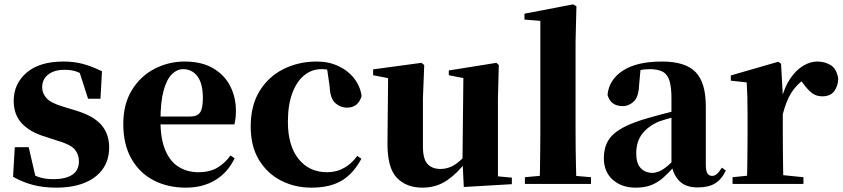

<svg xmlns="http://www.w3.org/2000/svg" viewBox="-20 -846 3877 883"><path d="M238 17Q180 17 132 4.5Q84 -8 40 -33L48 -169H112L146 -22L92 -29V-65Q126 -43 156 -32.5Q186 -22 225 -22Q282 -22 312.5 -42.5Q343 -63 343 -104Q343 -136 323.5 -159Q304 -182 244 -199L186 -218Q119 -238 81 -278Q43 -318 43 -382Q43 -461 102.5 -512Q162 -563 272 -563Q322 -563 363.5 -551.5Q405 -540 449 -518L442 -392H385L339 -535L387 -517V-487Q357 -507 334 -516Q311 -525 276 -525Q230 -525 202 -503.5Q174 -482 174 -444Q174 -417 194 -394.5Q214 -372 272 -355L331 -337Q410 -313 446 -271.5Q482 -230 482 -168Q482 -110 452.5 -68.5Q423 -27 368.5 -5Q314 17 238 17Z M835 17Q751 17 686 -17Q621 -51 584 -116.5Q547 -182 547 -275Q547 -368 587 -432.5Q627 -497 691.5 -530Q756 -563 829 -563Q907 -563 959.5 -532.5Q1012 -502 1038.5 -450.5Q1065 -399 1065 -335Q1065 -301 1058 -274H616V-310H853Q888 -310 900.5 -329.5Q913 -349 913 -395Q913 -462 888 -495Q863 -528 822 -528Q794 -528 770 -504Q746 -480 732 -428Q718 -376 718 -290Q718 -207 740.5 -154.5Q763 -102 802.5 -78Q842 -54 892 -54Q945 -54 980 -75Q1015 -96 1040 -131L1059 -118Q1028 -53 970.5 -18Q913 17 835 17Z M1412 17Q1336 17 1272.5 -15.5Q1209 -48 1171 -110.5Q1133 -173 1133 -264Q1133 -362 1174.5 -428.5Q1216 -495 1285 -529Q1354 -563 1437 -563Q1492 -563 1536.5 -542Q1581 -521 1609 -485Q1637 -449 1643 -404Q1627 -351 1576 -351Q1545 -351 1521.5 -372.5Q1498 -394 1496 -449L1482 -545L1559 -499Q1531 -514 1507.5 -521Q1484 -528 1458 -528Q1414 -528 1379 -499.5Q1344 -471 1324 -417Q1304 -363 1304 -286Q1304 -176 1353 -115Q1402 -54 1484 -54Q1528 -54 1563 -74Q1598 -94 1623 -129L1642 -116Q1605 -47 1551 -15Q1497 17 1412 17Z M1923 17Q1848 17 1804.5 -29Q1761 -75 1762 -189L1765 -505L1799 -480L1696 -500V-527L1918 -557L1931 -547L1925 -393V-174Q1925 -114 1946.5 -91.5Q1968 -69 2005 -69Q2046 -69 2081 -95Q2116 -121 2142 -160L2181 -103H2123Q2086 -51 2036.5 -17Q1987 17 1923 17ZM2113 14 2107 -107V-110L2111 -487L2044 -500V-522L2263 -557L2274 -547L2270 -393V-35L2334 -29V1Z M2394 0V-31L2503 -41H2582L2698 -31V0ZM2462 0Q2463 -37 2463.5 -77.5Q2464 -118 2464.5 -159Q2465 -200 2465 -238V-750L2392 -756V-783L2616 -826L2631 -817L2627 -656V-238Q2627 -200 2627.5 -159Q2628 -118 2629 -77.5Q2630 -37 2631 0Z M2903 17Q2839 17 2798 -19.5Q2757 -56 2757 -119Q2757 -165 2776.5 -198.5Q2796 -232 2843 -258Q2890 -284 2971 -306Q3009 -317 3060.5 -330Q3112 -343 3152 -353V-327Q3112 -317 3072.5 -306Q3033 -295 3010 -287Q2961 -266 2933.5 -230.5Q2906 -195 2906 -140Q2906 -95 2926.5 -73Q2947 -51 2981 -51Q2994 -51 3010.5 -57.5Q3027 -64 3049.5 -82.5Q3072 -101 3103 -136L3122 -80H3081Q3053 -49 3028.5 -27.5Q3004 -6 2974.5 5.5Q2945 17 2903 17ZM3189 16Q3134 16 3105 -13Q3076 -42 3068 -91V-93V-393Q3068 -445 3059 -474.5Q3050 -504 3028 -516Q3006 -528 2968 -528Q2944 -528 2918 -523Q2892 -518 2854 -505L2926 -529L2919 -453Q2917 -401 2895 -379.5Q2873 -358 2844 -358Q2788 -358 2774 -410Q2781 -480 2845 -521.5Q2909 -563 3025 -563Q3132 -563 3179 -514.5Q3226 -466 3226 -357V-88Q3226 -60 3233.5 -48.5Q3241 -37 3255 -37Q3266 -37 3276 -45Q3286 -53 3300 -75L3318 -62Q3299 -21 3268.5 -2.5Q3238 16 3189 16Z M3349 0V-31L3456 -42H3566L3675 -31V0ZM3414 0Q3416 -26 3416.5 -68.5Q3417 -111 3417.5 -157Q3418 -203 3418 -238V-321Q3418 -371 3417 -401Q3416 -431 3414 -467L3341 -475V-499L3559 -562L3572 -553L3580 -409V-408V-238Q3580 -203 3580.5 -157Q3581 -111 3581.5 -68.5Q3582 -26 3583 0ZM3580 -321 3541 -386H3573Q3587 -444 3613.5 -483.5Q3640 -523 3673 -543Q3706 -563 3738 -563Q3774 -563 3801 -546Q3828 -529 3835 -484Q3834 -450 3816.5 -426.5Q3799 -403 3761 -403Q3733 -403 3713 -419Q3693 -435 3673 -463L3650 -492L3682 -484Q3644 -458 3620 -420.5Q3596 -383 3580 -321Z"/></svg>

Font: Noto Serif TC ExtraLight Black
Style: Regular
Weight: 900
Version: Version 2.003-H1;hotconv 1.1.1;makeotfexe 2.6.0